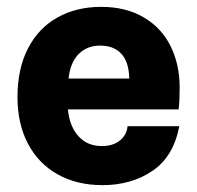

<svg xmlns="http://www.w3.org/2000/svg" viewBox="-20 -530 574 560"><path d="M352 -162H503Q486 -73 424.5 -31.5Q363 10 279 10Q204 10 148 -21.5Q92 -53 61.5 -111Q31 -169 31 -247Q31 -329 61.5 -388.5Q92 -448 147.5 -479Q203 -510 275 -510Q347 -510 399 -479.5Q451 -449 477.5 -395.5Q504 -342 504 -275Q504 -235 501 -211H178Q183 -161 209 -132.5Q235 -104 277 -104Q310 -104 330 -120.5Q350 -137 352 -162ZM180 -301H357Q356 -349 334 -373Q312 -397 272 -397Q234 -397 209.5 -372.5Q185 -348 180 -301Z"/></svg>

Font: CBA Beacon Sans Extra Bold
Style: Regular
Weight: 800
Designer: Wei Huang
Foundry: Wei Huang
Version: Version 1.002